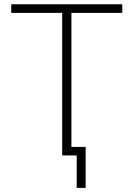

<svg xmlns="http://www.w3.org/2000/svg" viewBox="-20 -748 643 924"><path d="M34.2 -686V-727.5H568.4V-686H323.7V0H279.3V-686ZM349.1 156.2V0H301.8V-41H392.1V156.2Z"/></svg>

Font: Inter 28pt ExtraLight
Style: Regular
Weight: 250
Designer: Rasmus Andersson
Foundry: rsms
Version: Version 4.001;git-66647c0bb